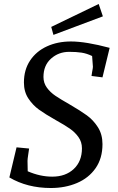

<svg xmlns="http://www.w3.org/2000/svg" viewBox="-20 -928 591 963"><path d="M27 -38 63 -189 126 -183Q125 -175 121.5 -152.5Q118 -130 118 -121L119 -69Q181 -42 242 -42Q309 -42 350 -80.5Q391 -119 391 -184Q391 -216 373.5 -240.5Q356 -265 330 -283Q304 -301 259 -326Q206 -356 175 -378.5Q144 -401 122 -434.5Q100 -468 100 -514Q100 -578 131 -624.5Q162 -671 215.5 -695.5Q269 -720 336 -720Q410 -720 530 -688L494 -540L439 -547L442 -567Q446 -587 446 -593L444 -620Q442 -638 442 -647Q415 -660 389 -664Q363 -668 327 -668Q274 -668 236 -634Q198 -600 198 -542Q198 -512 215 -488.5Q232 -465 258 -447.5Q284 -430 328 -405Q383 -373 415.5 -349.5Q448 -326 471 -290Q494 -254 494 -205Q494 -134 459.5 -84.5Q425 -35 366 -10Q307 15 235 15Q117 15 27 -38ZM237 -793 475 -908 496 -846 248 -753Z"/></svg>

Font: Andada Pro
Style: Italic
Weight: 400
Italic angle: -7°
Designer: Carolina Giovagnoli
Foundry: Huerta Tipografica
Version: Version 3.005; ttfautohint (v1.8.4)